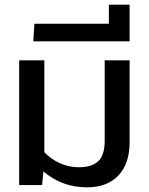

<svg xmlns="http://www.w3.org/2000/svg" viewBox="-20 -801 645 831"><path d="M356.9 9.8Q248 9.8 168 -59.1L162.1 0H63V-540H171.9V-142.1Q199.7 -112.8 238.5 -95Q277.3 -77.1 320.8 -77.1Q378.4 -77.1 405.8 -103.8Q433.1 -130.4 433.1 -190.9V-540H541V-186Q541 -92.8 492.4 -41.5Q443.8 9.8 356.9 9.8Z M124 -622.1 128.9 -698.2H451.2V-780.8H541V-622.1Z"/></svg>

Font: Kanit
Style: Regular
Weight: 400
Designer: Katatrad Team
Foundry: CadsonDemak
Version: Version 1.000;PS 001.000;hotconv 1.0.88;makeotf.lib2.5.64775